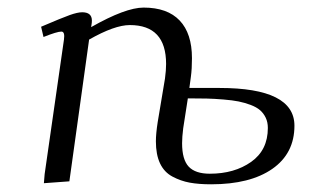

<svg xmlns="http://www.w3.org/2000/svg" viewBox="-20 -476 813 504"><path d="M87.9 -405.8Q142.6 -429.2 163.1 -436.5Q183.6 -443.8 195.8 -443.8Q221.2 -443.8 221.2 -421.9Q221.2 -416 220.2 -411.1L219.2 -404.8Q309.6 -456.1 356.9 -456.1Q419.4 -456.1 451.7 -422.1Q483.9 -388.2 483.9 -323.2Q483.9 -294.9 481 -273.9L477.1 -245.1H556.2Q752.9 -245.1 752.9 -146Q752.9 -73.2 694.8 -32.7Q636.7 7.8 534.2 7.8Q501.5 7.8 477.8 3.4Q454.1 -1 432.6 -12.5Q411.1 -23.9 400.1 -47.1Q389.2 -70.3 389.2 -105Q389.2 -125 394 -155.8L413.1 -270Q416 -291.5 416 -308.1Q416 -410.2 320.8 -410.2Q280.8 -410.2 213.9 -372.1L162.1 0L95.2 4.9L97.2 -19L147.9 -372.1Q150.9 -393.1 141.1 -393.1Q129.9 -393.1 94.2 -378.9ZM458 -100.1Q458 -57.1 475.3 -38.6Q492.7 -20 530.8 -20Q595.2 -20 639.2 -51Q683.1 -82 683.1 -140.1Q683.1 -155.3 677.5 -167Q671.9 -178.7 662.6 -186.8Q653.3 -194.8 637.7 -200.7Q622.1 -206.5 606.2 -209.7Q590.3 -212.9 566.7 -214.8Q543 -216.8 522.5 -217.3Q502 -217.8 473.1 -217.8L460.9 -139.2Q458 -116.2 458 -100.1Z"/></svg>

Font: Dehuti Alt
Style: Italic
Weight: 400
Version: Version 1.2